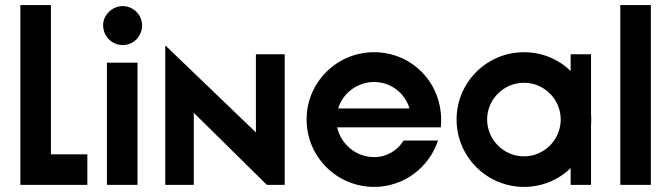

<svg xmlns="http://www.w3.org/2000/svg" viewBox="-20 -726 2632 754"><path d="M60 0H323V-120H180V-706H60Z M400 -480V0H520V-480ZM462 -549C504 -549 538 -583 538 -627C538 -667 504 -702 462 -702C420 -702 385 -667 385 -627C385 -583 420 -549 462 -549Z M629 0H741V-283L1028 0H1098V-513H985V-206L631 -546H629Z M1449 8C1566 8 1665 -68 1700 -174H1565C1541 -135 1499 -109 1449 -109C1379 -109 1319 -159 1304 -226H1711C1727 -388 1606 -521 1449 -521C1303 -521 1184 -403 1184 -257C1184 -110 1303 8 1449 8ZM1308 -300C1326 -360 1383 -404 1449 -404C1515 -404 1571 -360 1588 -300Z M2038 8C2109 8 2174 -20 2221 -66V0H2301V-234L2302 -257L2301 -280V-513H2221V-447C2174 -493 2109 -521 2038 -521C1892 -521 1773 -403 1773 -257C1773 -110 1892 8 2038 8ZM2038 -112C1958 -112 1893 -177 1893 -257C1893 -336 1958 -401 2038 -401C2117 -401 2182 -336 2182 -257C2182 -177 2117 -112 2038 -112Z M2416 0H2536V-706H2416Z"/></svg>

Font: Lineal
Style: Bold
Weight: 700
Designer: Created by Frank Adebiaye with contributions from Anton Moglia & Ariel Martín Pérez
Created by Frank ADEBIAYE with FontF
Foundry: Velvetyne Type Foundry
Version: Version 2.000;Glyphs 3.2 (3227)